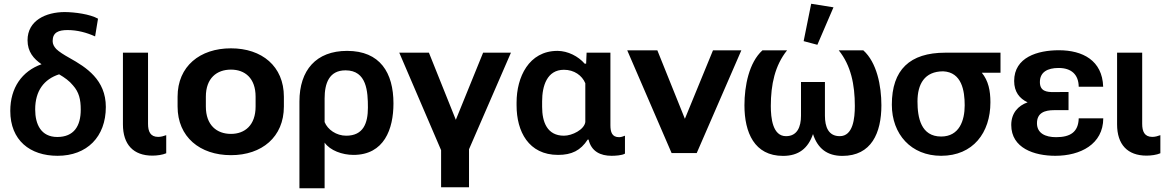

<svg xmlns="http://www.w3.org/2000/svg" viewBox="-20 -822 6270 1031"><path d="M289.1 14.6C447.3 14.6 548.3 -87.4 548.3 -247.6C548.3 -393.6 443.4 -460.4 353.5 -510.7C321.8 -528.3 296.9 -544.4 282.2 -558.6C270 -571.8 262.7 -585 262.7 -601.6C262.7 -648.4 294.9 -660.6 342.8 -660.6C395.5 -660.6 445.3 -647 490.7 -626.5L506.3 -721.7C462.9 -746.1 382.3 -756.8 327.1 -757.3C226.1 -756.8 127.9 -711.9 127.9 -606C127.9 -543.9 160.6 -506.3 203.1 -477.1C98.1 -439.9 35.2 -350.6 35.2 -226.6C35.2 -68.4 141.1 14.6 289.1 14.6ZM372.1 -363.3C404.3 -327.1 413.6 -288.1 413.6 -233.4C413.6 -145 377 -86.4 287.1 -86.4C200.2 -86.9 168.9 -154.3 168.9 -234.4C168.9 -334.5 216.3 -396.5 297.4 -422.9C326.7 -405.8 353 -387.2 372.1 -363.3Z M798.3 13.7C822.3 13.7 852.5 9.8 872.6 1V-96.2C858.9 -91.3 844.7 -86.9 829.6 -86.9C787.1 -86.9 774.9 -116.2 774.9 -157.2V-539.1H640.1V-154.3C640.1 -45.9 696.3 13.7 798.3 13.7Z M1220.2 11.2C1386.2 11.2 1504.4 -86.4 1504.4 -250V-302.7C1504.4 -466.3 1386.2 -562.5 1220.2 -562.5C1053.7 -562.5 933.6 -466.3 933.6 -302.7V-250C933.6 -86.4 1053.7 11.2 1220.2 11.2ZM1220.2 -103C1144 -103 1085.4 -149.9 1085.4 -250V-302.7C1085.4 -402.3 1144 -448.2 1220.2 -448.2C1295.4 -448.2 1352.5 -402.3 1352.5 -302.7V-250C1352.5 -150.4 1295.4 -103 1220.2 -103Z M1587.9 189H1723.1V-56.2C1752.4 -13.7 1818.4 9.8 1877.9 9.8C2043 9.8 2092.8 -128.9 2092.8 -266.6C2092.8 -431.2 2021 -548.8 1843.8 -548.8C1677.7 -548.8 1587.9 -445.3 1587.9 -276.9ZM1838.9 -93.3C1786.1 -93.3 1739.3 -126 1723.1 -166.5V-293.5C1723.1 -374 1747.1 -444.3 1835.4 -444.3C1950.2 -444.3 1955.6 -329.6 1955.6 -244.1C1955.6 -160.6 1931.2 -93.3 1838.9 -93.3Z M2498.5 183.6V-20.5L2723.6 -539.1H2574.2L2427.7 -178.7L2283.2 -539.1H2124L2348.6 -15.6V183.6Z M2976.6 9.8C3049.8 9.8 3097.7 -13.7 3135.7 -72.3H3140.6C3155.3 -8.3 3205.1 14.6 3263.7 14.6C3282.7 14.6 3320.3 12.7 3335.9 2.9V-93.3C3325.2 -88.9 3314.9 -85.4 3304.2 -85.4C3266.1 -85.4 3257.8 -113.3 3257.8 -149.4V-539.1H3129.9L3127.4 -480H3119.6C3085.9 -519.5 3028.8 -548.8 2973.6 -548.8C2819.3 -548.8 2753.9 -407.2 2753.9 -271.5V-255.9C2753.9 -116.2 2818.4 9.8 2976.6 9.8ZM3008.3 -93.3C2918 -93.3 2891.1 -167 2891.1 -248V-278.3C2891.1 -359.9 2917 -447.3 3008.3 -447.3C3063 -447.3 3105.5 -417 3123 -375V-166.5C3117.2 -126 3052.7 -93.3 3008.3 -93.3Z M3721.2 0 3960.9 -551.8H3808.6L3657.7 -184.1L3509.8 -551.8H3348.1L3586.4 0Z M4184.6 15.1C4269.5 15.1 4319.3 -25.9 4345.7 -102.1C4370.6 -24.9 4421.4 15.1 4503.4 15.1C4659.2 15.1 4712.9 -107.9 4712.9 -256.8C4712.9 -360.8 4688.5 -486.8 4615.7 -551.8H4483.9C4549.3 -470.7 4570.3 -367.7 4570.3 -252.9C4570.3 -187 4561 -90.8 4489.3 -90.8C4428.2 -90.8 4409.7 -141.1 4409.7 -200.7V-381.8H4281.2V-200.7C4281.2 -141.1 4261.2 -90.8 4200.7 -90.8C4128.9 -90.8 4119.1 -188 4119.1 -252.9C4119.1 -367.7 4141.1 -470.7 4206.5 -551.8H4074.2C4002 -486.3 3977.5 -360.8 3977.5 -256.8C3977.5 -110.4 4030.8 15.1 4184.6 15.1ZM4369.1 -581.5 4455.6 -782.7 4335.9 -801.8 4295.4 -601.1Z M5033.7 14.6C5205.1 14.6 5298.3 -109.4 5298.3 -272.5C5298.3 -335.4 5287.6 -388.2 5252 -431.6H5352.5V-539.1H5056.2C4865.2 -539.1 4769 -447.3 4769 -259.8C4769 -101.1 4872.6 14.6 5033.7 14.6ZM5033.7 -88.9C4925.3 -88.9 4906.7 -190.4 4906.7 -277.3C4906.7 -370.1 4944.3 -439 5044.9 -439C5144.5 -434.1 5160.2 -335 5160.2 -256.3C5160.2 -174.3 5130.9 -88.9 5033.7 -88.9Z M5647 14.6C5781.2 14.6 5903.8 -47.4 5904.3 -186.5H5772.5C5770.5 -112.3 5726.6 -85.4 5650.9 -85.4C5593.3 -85.4 5548.3 -106.4 5548.3 -160.2C5548.3 -216.3 5589.8 -230.5 5640.6 -230.5H5717.8V-328.1L5640.6 -327.6C5599.6 -326.7 5564 -332.5 5564 -381.3C5564 -435.1 5605 -457 5664.6 -457C5732.9 -457 5771.5 -421.9 5772.5 -356.4H5903.8C5899.4 -497.6 5793.5 -552.2 5666 -552.2C5551.8 -552.2 5425.8 -514.6 5425.8 -387.2C5425.8 -329.1 5454.1 -293 5498 -272.5C5446.8 -254.4 5410.2 -214.4 5410.2 -150.9C5410.2 -26.4 5533.7 14.6 5647 14.6Z M6136.7 13.7C6160.6 13.7 6190.9 9.8 6210.9 1V-96.2C6197.3 -91.3 6183.1 -86.9 6168 -86.9C6125.5 -86.9 6113.3 -116.2 6113.3 -157.2V-539.1H5978.5V-154.3C5978.5 -45.9 6034.7 13.7 6136.7 13.7Z"/></svg>

Font: Winston
Style: Bold
Weight: 700
Designer: Vernon Adams, Kim Jin-seong, David Berlow, Cristiano Sobral
Foundry: The Winston Project Authors
Version: Version 3.004